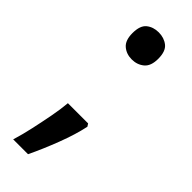

<svg xmlns="http://www.w3.org/2000/svg" viewBox="-229 -577 732 732"><g transform="rotate(45 137.0 -211.5)"><path d="M31 129Q43 90 52.5 46.5Q62 3 70 -39Q78 -81 81 -116H190L197 -105Q186 -53 161.5 11Q137 75 111 129ZM135 -406Q106 -406 86 -423Q66 -440 66 -479Q66 -520 86 -536Q106 -552 135 -552Q164 -552 184.5 -536Q205 -520 205 -479Q205 -440 184.5 -423Q164 -406 135 -406Z"/></g></svg>

Font: Noto Sans Adlam Medium
Style: Regular
Weight: 500
Version: Version 3.001